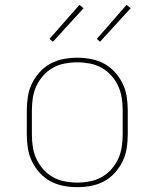

<svg xmlns="http://www.w3.org/2000/svg" viewBox="-20 -767 640 795"><path d="M300 8Q271 8 242.5 2.5Q214 -3 189 -16.5Q164 -30 144.5 -51.5Q125 -73 112.5 -98.5Q100 -124 95.5 -152.5Q91 -181 91 -210V-310Q91 -339 95.5 -367.5Q100 -396 112.5 -421.5Q125 -447 144.5 -468.5Q164 -490 189 -503.5Q214 -517 242.5 -522.5Q271 -528 300 -528Q329 -528 357.5 -522.5Q386 -517 411 -503.5Q436 -490 455.5 -468.5Q475 -447 487.5 -421.5Q500 -396 504.5 -367.5Q509 -339 509 -310V-210Q509 -181 504.5 -152.5Q500 -124 487.5 -98.5Q475 -73 455.5 -51.5Q436 -30 411 -16.5Q386 -3 357.5 2.5Q329 8 300 8ZM300 -11Q326 -11 352 -16Q378 -21 400.5 -33.5Q423 -46 440.5 -65.5Q458 -85 469 -108.5Q480 -132 484 -158Q488 -184 488 -210V-310Q488 -336 484 -362Q480 -388 469 -411.5Q458 -435 440.5 -454.5Q423 -474 400.5 -486.5Q378 -499 352 -504Q326 -509 300 -509Q274 -509 248 -504Q222 -499 199.5 -486.5Q177 -474 159.5 -454.5Q142 -435 131 -411.5Q120 -388 116 -362Q112 -336 112 -310V-210Q112 -184 116 -158Q120 -132 131 -108.5Q142 -85 159.5 -65.5Q177 -46 199.5 -33.5Q222 -21 248 -16Q274 -11 300 -11ZM394 -594 381 -606 504 -747 521 -733ZM199 -594 185 -606 309 -747 326 -733Z"/></svg>

Font: Iosevka Thin Extended
Style: Regular
Weight: 100
Width: 7
Monospace: yes
Designer: Belleve Invis
Foundry: Belleve Invis
Version: Version 32.5.0; ttfautohint (v1.8.4)